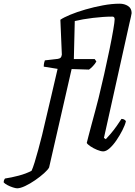

<svg xmlns="http://www.w3.org/2000/svg" viewBox="-191 -820 733 1040"><path d="M-98 200Q-106 200 -121.5 195Q-137 190 -151 182.5Q-165 175 -171 168Q-171 160 -168.5 154.5Q-166 149 -164 147Q-130 142 -90 131.5Q-50 121 -20 105Q-13 90 -3.5 59.5Q6 29 16.5 -10Q27 -49 37 -88.5Q47 -128 54 -161Q71 -235 87.5 -303Q104 -371 121 -447L46 -459Q46 -470 48 -479.5Q50 -489 52 -493L122 -501Q133 -503 137.5 -507.5Q142 -512 144 -524L136 -713Q153 -725 189 -740Q225 -755 271.5 -768.5Q318 -782 366.5 -791Q415 -800 457 -800Q483 -800 502.5 -787.5Q522 -775 522 -749Q522 -747 518 -728Q514 -709 509 -689L372 -73L382 -66Q392 -76 408.5 -95.5Q425 -115 441 -137.5Q457 -160 467 -176Q476 -176 482.5 -172Q489 -168 491 -163Q486 -142 472 -114.5Q458 -87 440 -60.5Q422 -34 403 -17Q384 0 368 0Q355 0 334.5 -8.5Q314 -17 298 -28Q282 -39 279 -46Q281 -55 288 -81.5Q295 -108 304.5 -144Q314 -180 324.5 -218Q335 -256 343 -289Q358 -350 373.5 -419Q389 -488 402 -551Q415 -614 422.5 -658.5Q430 -703 430 -715Q430 -730 418 -730Q370 -730 312.5 -723Q255 -716 214 -706L209 -500H322L331 -487Q324 -474 312 -461.5Q300 -449 291 -443L197 -446L75 87Q69 99 48 118Q27 137 -0.5 156Q-28 175 -54.5 187.5Q-81 200 -98 200Z"/></svg>

Font: Texturina 72pt 72pt Medium
Style: Italic
Weight: 500
Italic angle: -11°
Designer: Guillermo Torres Carreño
Foundry: Omnibus-Type
Version: Version 1.002; ttfautohint (v1.8.3)